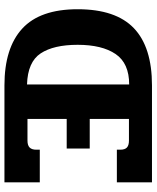

<svg xmlns="http://www.w3.org/2000/svg" viewBox="58 -744 687 842"><g transform="rotate(90 401.0 -323.5)"><path d="M21 -321Q21 -488 104 -567.5Q187 -647 355 -647H780V-493H637V-508Q637 -528 627.5 -537Q618 -546 597 -546H502V-374H632V-273H502V-101H597Q618 -101 627.5 -110.5Q637 -120 637 -140V-155H780V0H355Q191 0 106 -78Q21 -156 21 -321ZM351 -547Q258 -547 217.5 -487.5Q177 -428 177 -321Q177 -216 214.5 -159Q252 -102 351 -99Z"/></g></svg>

Font: Pridi SemiBold
Style: Regular
Weight: 600
Designer: Katatrad Team
Foundry: CadsonDemak
Version: Version 1.001